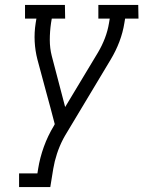

<svg xmlns="http://www.w3.org/2000/svg" viewBox="-20 -755 579 775"><path d="M57 0V-55H131L134 -74Q141 -118 157 -162.5Q173 -207 198 -248L201 -254Q184 -320 166 -385Q148 -450 131 -515Q122 -550 120 -587Q118 -624 124 -662L127 -680H81V-735H242L243 -680H189L186 -662Q181 -628 181 -594Q181 -560 189 -529L243 -323L376 -544Q392 -571 403.5 -601Q415 -631 420 -662L423 -680H377V-735H538L539 -680H485L482 -662Q476 -624 462 -587Q448 -550 427 -515L250 -220Q246 -214 242.5 -207.5Q239 -201 235 -194Q220 -165 210 -134.5Q200 -104 195 -74L183 0Z"/></svg>

Font: Iosevka Curly Slab Light
Style: Italic
Weight: 300
Italic angle: -9°
Monospace: yes
Designer: Belleve Invis
Foundry: Belleve Invis
Version: Version 22.1.2; ttfautohint (v1.8.4)